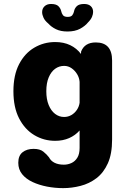

<svg xmlns="http://www.w3.org/2000/svg" viewBox="-20 -698 659 966"><path d="M297.5 248.5Q256.5 248.5 216.5 240.8Q176.5 233 143.8 217.8Q111 202.5 91.5 178.5Q72 154.5 72 121Q72 85 93.5 68Q115 51 149 51Q181 51 198.2 65Q215.5 79 226.5 93.5Q236 112 255 121.2Q274 130.5 301.5 130.5Q321.5 130.5 339.5 122.2Q357.5 114 369 95.5Q380.5 77 380.5 46.5V-41.5Q359 -17 327.8 -3.2Q296.5 10.5 257.5 10.5Q200.5 10.5 152.5 -18.2Q104.5 -47 76 -102.5Q47.5 -158 47.5 -239Q47.5 -320 76 -375Q104.5 -430 152.5 -458.2Q200.5 -486.5 257.5 -486.5Q300.5 -486.5 333.2 -470.8Q366 -455 387.5 -426.5L388 -438.5Q406 -484.5 462 -484.5Q544 -484.5 544 -393.5V4Q544 76.5 522.5 124Q501 171.5 465 198.8Q429 226 385.2 237.2Q341.5 248.5 297.5 248.5ZM302.5 -109.5Q322.5 -109.5 339.2 -119.2Q356 -129 367 -145.5Q378 -162 380.5 -181V-286Q379 -306.5 368.2 -324.5Q357.5 -342.5 340.5 -354.5Q323.5 -366.5 302.5 -366.5Q277.5 -366.5 257.2 -351.8Q237 -337 225 -308.5Q213 -280 213 -239Q213 -198.5 225 -169.5Q237 -140.5 257.2 -125Q277.5 -109.5 302.5 -109.5ZM403.5 -678Q425 -678 436.8 -667Q448.5 -656 448.5 -638Q448.5 -627 443 -613.5Q437.5 -600 424 -586.5Q408.5 -567 382.8 -553.2Q357 -539.5 319.5 -539.5Q285.5 -539.5 261.8 -551Q238 -562.5 222.5 -580Q206 -593.5 199 -608.8Q192 -624 192 -637Q192 -655 204.2 -666.5Q216.5 -678 236.5 -678Q263 -678 274 -666.8Q285 -655.5 288 -641.5Q290 -631 296.5 -622Q303 -613 320.5 -613Q338 -613 344.2 -622Q350.5 -631 352.5 -641Q355 -655.5 366.2 -666.8Q377.5 -678 403.5 -678Z"/></svg>

Font: Sono ExtraLight Monospace
Style: Bold
Weight: 700
Version: Version 2.112